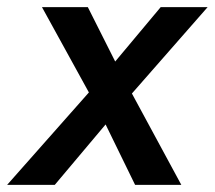

<svg xmlns="http://www.w3.org/2000/svg" viewBox="-52 -520 604 540"><path d="M198 -260 66 -500H195L272 -347L400 -500H532L319 -257L458 0H328L245 -170L102 0H-32Z"/></svg>

Font: Oak Sans Semibold
Style: Italic
Weight: 600
Italic angle: -9.49998°
Foundry: Erik Kennedy, Walven
Version: Version 1.000